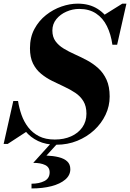

<svg xmlns="http://www.w3.org/2000/svg" viewBox="-54 -780 714 1054"><path d="M256 14.5Q197.5 14.5 155.2 -5.8Q113 -26 85.2 -60.2Q57.5 -94.5 41.5 -137.5Q25.5 -180.5 19 -225.5H45Q51 -187 64.2 -149.2Q77.5 -111.5 101 -81Q124.5 -50.5 160.2 -32.2Q196 -14 246.5 -14Q297 -14 336.2 -31.5Q375.5 -49 398 -81Q420.5 -113 420.5 -156Q420.5 -197 403.8 -224.5Q387 -252 359.2 -270.5Q331.5 -289 298.5 -304.2Q265.5 -319.5 232.5 -335.8Q199.5 -352 171.8 -374.8Q144 -397.5 127.2 -431.2Q110.5 -465 110.5 -515Q110.5 -575.5 135 -621Q159.5 -666.5 198.8 -697.5Q238 -728.5 283.8 -744.2Q329.5 -760 372.5 -760Q436.5 -760 482.2 -731Q528 -702 554.8 -651Q581.5 -600 589 -534.5H563Q555 -592 533 -636.5Q511 -681 473.2 -706Q435.5 -731 381 -731Q344.5 -731 310.8 -716.2Q277 -701.5 255.2 -674.8Q233.5 -648 233.5 -612.5Q233.5 -577.5 250.5 -554Q267.5 -530.5 295.5 -513.5Q323.5 -496.5 357.2 -481.5Q391 -466.5 424.5 -448.5Q458 -430.5 486 -405Q514 -379.5 531 -342Q548 -304.5 548 -250Q548 -197.5 525.5 -150Q503 -102.5 463 -65.5Q423 -28.5 370 -7Q317 14.5 256 14.5ZM-34 10 19 -225.5H45L55.5 -148Q65.5 -122 75.2 -101Q85 -80 96.5 -60.5L-11.5 10ZM563 -534.5 559 -598Q550 -623.5 539.8 -646Q529.5 -668.5 514 -695.5L617.5 -760H640L589 -534.5ZM119 254.5V228.5Q161 228.5 189.8 213.8Q218.5 199 218.5 166Q218.5 138 194 126Q169.5 114 128.5 114L236.5 -5.5H273.5L201 74Q238.5 75.5 268 82.8Q297.5 90 314.8 105.8Q332 121.5 332 149Q332 182 304.2 205.8Q276.5 229.5 228.5 242Q180.5 254.5 119 254.5Z"/></svg>

Font: Bodoni Moda 9pt
Style: Bold Italic
Weight: 700
Italic angle: -13°
Designer: Owen Earl
Foundry: indestructible type
Version: Version 2.004